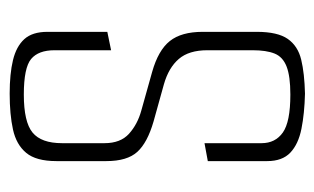

<svg xmlns="http://www.w3.org/2000/svg" viewBox="-150 -514 666 407"><g transform="rotate(-90 183.5 -310.0)"><path d="M189 3Q147 2 114.5 -4.5Q82 -11 64 -28Q46 -45 46 -77V-203L84 -210V-89Q84 -60 106.5 -44Q129 -28 187 -28Q226 -28 246.5 -36Q267 -44 274 -61.5Q281 -79 281 -108V-204Q281 -243 262.5 -264.5Q244 -286 209 -296L130 -318Q85 -331 65.5 -352.5Q46 -374 46 -418V-524Q46 -567 63.5 -588Q81 -609 113 -616Q145 -623 189 -623Q231 -623 260 -616Q289 -609 304.5 -592Q320 -575 320 -543V-416L281 -408V-528Q281 -562 262.5 -577.5Q244 -593 187 -593Q129 -593 106.5 -574.5Q84 -556 84 -512V-422Q84 -388 104 -370Q124 -352 153 -344L235 -321Q281 -308 300.5 -283.5Q320 -259 320 -214V-99Q320 -55 305 -33.5Q290 -12 261 -5Q232 2 189 3Z"/></g></svg>

Font: Smooch Sans Thin Light
Style: Regular
Weight: 300
Version: Version 1.010